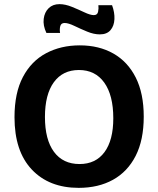

<svg xmlns="http://www.w3.org/2000/svg" viewBox="-20 -893 764 927"><path d="M360 14Q217 14 133.5 -74.5Q50 -163 50 -327Q50 -444 90.5 -521Q131 -598 202.5 -636Q274 -674 365 -674Q458 -674 527.5 -634.5Q597 -595 635.5 -518.5Q674 -442 674 -330Q674 -217 635 -140.5Q596 -64 525.5 -25Q455 14 360 14ZM364 -101Q442 -101 484.5 -158.5Q527 -216 527 -322Q527 -433 483.5 -494Q440 -555 361 -555Q283 -555 240 -496Q197 -437 197 -328Q197 -219 240.5 -160Q284 -101 364 -101ZM462 -727Q433 -727 400.5 -740.5Q368 -754 339 -768Q310 -782 292 -782Q275 -782 271 -767Q267 -752 270 -734H204Q187 -770 191 -802Q195 -834 215 -853.5Q235 -873 267 -873Q295 -873 327 -860Q359 -847 387.5 -833.5Q416 -820 433 -820Q450 -820 453.5 -836Q457 -852 455 -868H521Q534 -833 532.5 -800.5Q531 -768 513.5 -747.5Q496 -727 462 -727Z"/></svg>

Font: Bricolage Grotesque 12pt Bricolage Grotesque 10pt Regular
Style: Bold
Weight: 700
Designer: Mathieu Triay
Foundry: Atelier Triay
Version: Version 1.001; ttfautohint (v1.8.4.7-5d5b);gftools[0.9.33.de